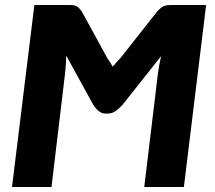

<svg xmlns="http://www.w3.org/2000/svg" viewBox="-20 -748 860 768"><path d="M409.5 -515Q421.5 -498 431 -481.5Q437.5 -489.5 445.2 -498Q453 -506.5 462 -516L609 -702.5Q616.5 -710.5 622.5 -715.5Q628.5 -720.5 634.8 -723.2Q641 -726 648.2 -727Q655.5 -728 666 -728H804.5L715.5 0H557L611.5 -452.5Q613.5 -468 616.8 -486.2Q620 -504.5 624.5 -523.5L469.5 -328Q455.5 -313 441.5 -303.2Q427.5 -293.5 408.5 -293.5H406Q387 -293.5 375.2 -303.2Q363.5 -313 353.5 -328L245 -525.5Q244.5 -506 243.2 -487.2Q242 -468.5 240 -452.5L186 0H28L117.5 -728H256Q266.5 -728 273.5 -727Q280.5 -726 286 -723.2Q291.5 -720.5 296.2 -715.5Q301 -710.5 307 -702.5L409.5 -515Z"/></svg>

Font: Lato Black
Style: Italic
Weight: 900
Italic angle: -7°
Designer: Lukasz Dziedzic
Foundry: tyPoland Lukasz Dziedzic
Version: Version 2.007; 2014-02-27